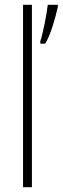

<svg xmlns="http://www.w3.org/2000/svg" viewBox="-20 -780 261 800"><path d="M113 0V-760H76V0ZM221 -751V-760H179C176 -727 157 -631 148 -609V-598H168C191 -633 212 -711 221 -751Z"/></svg>

Font: Noto Sans Myanmar Condensed ExtraLight
Style: Regular
Weight: 200
Width: 3
Designer: Monotype Design Team
Foundry: Monotype Imaging Inc.
Version: Version 2.107